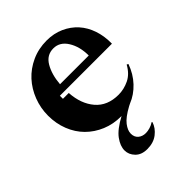

<svg xmlns="http://www.w3.org/2000/svg" viewBox="-206 -610 931 931"><g transform="rotate(-45 259.0 -145.0)"><path d="M360 136 363 139Q353 170 324.5 192Q296 214 253 214Q214 214 192 191.5Q170 169 170 140Q170 110 194 77Q218 44 278 12H276Q222 12 176.5 -7Q131 -26 97.5 -59.5Q64 -93 45.5 -140Q27 -187 27 -241Q27 -293 45.5 -341Q64 -389 97 -425Q130 -461 177 -482.5Q224 -504 280 -504Q329 -504 369 -486Q409 -468 437 -437Q465 -406 479.5 -362.5Q494 -319 493 -269H136V-248H176Q181 -169 223 -120Q265 -71 341 -71Q378 -71 413.5 -88Q449 -105 472 -147L480 -143Q462 -92 427.5 -55.5Q393 -19 350 -2L338 4Q288 31 268.5 56.5Q249 82 249 104Q249 128 264.5 141Q280 154 303 154Q316 154 331.5 149.5Q347 145 360 136ZM276 -454Q230 -454 205.5 -412Q181 -370 176 -308H373Q373 -369 346.5 -411.5Q320 -454 276 -454Z"/></g></svg>

Font: Redaction
Style: Bold
Weight: 700
Designer: Jeremy Mickel / Forest Young
Foundry: MCKL
Version: Version 2.001; Redaction Bold